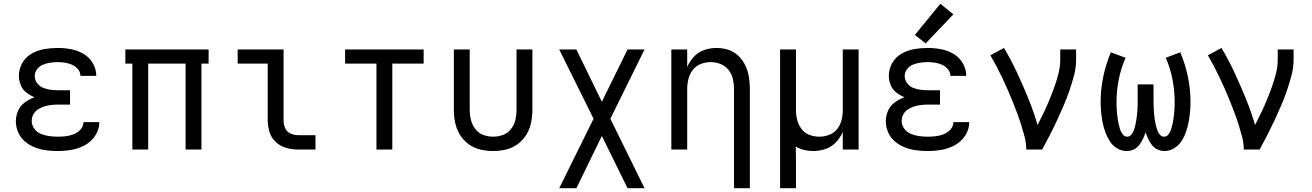

<svg xmlns="http://www.w3.org/2000/svg" viewBox="-20 -792 6952 1017"><path d="M286 8Q323 8 360 1.5Q397 -5 430.5 -23.5Q464 -42 485 -74.5Q506 -107 506 -145H422Q422 -123 406.5 -106Q391 -89 370.5 -81Q350 -73 329 -70.5Q308 -68 286 -68Q263 -68 241 -71Q219 -74 197.5 -82.5Q176 -91 162 -110Q148 -129 148 -151Q148 -170 157 -186.5Q166 -203 182 -213Q198 -223 215.5 -228.5Q233 -234 251.5 -236Q270 -238 288 -238H351V-314H288Q268 -314 247.5 -316.5Q227 -319 208 -327Q189 -335 176.5 -352Q164 -369 164 -389Q164 -389 164 -389Q164 -389 164 -389Q164 -409 176.5 -425.5Q189 -442 207.5 -449.5Q226 -457 246 -460Q266 -463 286 -463Q305 -463 324.5 -460Q344 -457 362 -449Q380 -441 393 -425.5Q406 -410 406 -390H490Q490 -426 471.5 -457.5Q453 -489 422 -507Q391 -525 356 -531.5Q321 -538 286 -538Q250 -538 215 -532Q180 -526 148 -508Q116 -490 98 -458Q80 -426 80 -391Q80 -366 89.5 -342Q99 -318 119.5 -302Q140 -286 163 -277Q136 -267 112 -250Q88 -233 76 -206Q64 -179 64 -150Q64 -119 76.5 -90.5Q89 -62 113 -42Q137 -22 165.5 -11Q194 0 224.5 4Q255 8 286 8Z M681 0H765V-455H963V0H1047V-455H1085V-530H644V-455H681Z M1557 0H1651V-76H1557Q1537 -76 1517.5 -85.5Q1498 -95 1490 -114.5Q1482 -134 1482 -155V-530H1239V-455H1398V-155Q1398 -124 1407.5 -93Q1417 -62 1440.5 -40Q1464 -18 1495 -9Q1526 0 1557 0Z M1974 0H2058V-455H2224V-530H1808V-455H1974Z M2592 8Q2626 8 2660 0Q2694 -8 2722 -28.5Q2750 -49 2768 -78.5Q2786 -108 2793 -142Q2800 -176 2800 -210V-530H2716V-210Q2716 -183 2710 -157Q2704 -131 2687 -109Q2670 -87 2644.5 -77.5Q2619 -68 2592 -68Q2565 -68 2539.5 -77.5Q2514 -87 2497.5 -109Q2481 -131 2474.5 -157Q2468 -183 2468 -210V-530H2384V-210Q2384 -176 2391 -142Q2398 -108 2416 -78.5Q2434 -49 2462 -28.5Q2490 -8 2524 0Q2558 8 2592 8Z M2942 205H3033L3168 -72L3304 205H3394L3213 -163L3394 -530H3304L3168 -253L3033 -530H2942L3124 -163Z M3868 205H3952V-320Q3952 -352 3947 -383.5Q3942 -415 3928.5 -444Q3915 -473 3892 -495.5Q3869 -518 3838.5 -528Q3808 -538 3776 -538Q3743 -538 3711 -527.5Q3679 -517 3656 -492Q3633 -467 3620 -437V-530H3536V0H3620V-320Q3620 -347 3626.5 -373.5Q3633 -400 3649.5 -421.5Q3666 -443 3691.5 -453Q3717 -463 3744 -463Q3771 -463 3796.5 -453Q3822 -443 3839 -421.5Q3856 -400 3862 -373.5Q3868 -347 3868 -320Z M4112 205H4196V103Q4196 73 4196 43.5Q4196 14 4195 -16Q4216 -3 4240 2.5Q4264 8 4288 8Q4321 8 4353 -3Q4385 -14 4408 -38.5Q4431 -63 4444 -93V0H4528V-530H4444V-206Q4444 -180 4437 -154Q4430 -128 4413.5 -107.5Q4397 -87 4371.5 -77.5Q4346 -68 4320 -68Q4293 -68 4267.5 -77.5Q4242 -87 4225.5 -109Q4209 -131 4202.5 -157Q4196 -183 4196 -210V-530H4112Z M4883 -562 5030 -716 4961 -772 4826 -607ZM4894 8Q4931 8 4968 1.5Q5005 -5 5038.5 -23.5Q5072 -42 5093 -74.5Q5114 -107 5114 -145H5030Q5030 -123 5014.5 -106Q4999 -89 4978.5 -81Q4958 -73 4937 -70.5Q4916 -68 4894 -68Q4871 -68 4849 -71Q4827 -74 4805.5 -82.5Q4784 -91 4770 -110Q4756 -129 4756 -151Q4756 -170 4765 -186.5Q4774 -203 4790 -213Q4806 -223 4823.5 -228.5Q4841 -234 4859.5 -236Q4878 -238 4896 -238H4959V-314H4896Q4876 -314 4855.5 -316.5Q4835 -319 4816 -327Q4797 -335 4784.5 -352Q4772 -369 4772 -389Q4772 -389 4772 -389Q4772 -389 4772 -389Q4772 -409 4784.5 -425.5Q4797 -442 4815.5 -449.5Q4834 -457 4854 -460Q4874 -463 4894 -463Q4913 -463 4932.5 -460Q4952 -457 4970 -449Q4988 -441 5001 -425.5Q5014 -410 5014 -390H5098Q5098 -426 5079.5 -457.5Q5061 -489 5030 -507Q4999 -525 4964 -531.5Q4929 -538 4894 -538Q4858 -538 4823 -532Q4788 -526 4756 -508Q4724 -490 4706 -458Q4688 -426 4688 -391Q4688 -366 4697.5 -342Q4707 -318 4727.5 -302Q4748 -286 4771 -277Q4744 -267 4720 -250Q4696 -233 4684 -206Q4672 -179 4672 -150Q4672 -119 4684.5 -90.5Q4697 -62 4721 -42Q4745 -22 4773.5 -11Q4802 0 4832.5 4Q4863 8 4894 8Z M5416 0H5500Q5521 -38 5540.5 -76Q5560 -114 5578 -152.5Q5596 -191 5613 -230.5Q5630 -270 5644 -310.5Q5658 -351 5669 -392.5Q5680 -434 5680 -477V-530H5596V-477Q5596 -440 5587 -404Q5578 -368 5565.5 -333Q5553 -298 5539 -264Q5525 -230 5509 -196.5Q5493 -163 5476 -130Q5455 -201 5427 -270Q5399 -339 5367.5 -406.5Q5336 -474 5298 -538L5226 -499Q5243 -470 5258.5 -440.5Q5274 -411 5288.5 -380.5Q5303 -350 5316.5 -319.5Q5330 -289 5342.5 -257.5Q5355 -226 5367 -194.5Q5379 -163 5389 -131Q5399 -99 5407.5 -66.5Q5416 -34 5416 0Z M5948 8Q5967 8 5984.5 0Q6002 -8 6014 -23.5Q6026 -39 6034 -56Q6042 -73 6048 -91Q6054 -73 6062 -56Q6070 -39 6082 -23.5Q6094 -8 6111.5 0Q6129 8 6148 8Q6175 8 6199 -6.5Q6223 -21 6238 -44Q6253 -67 6262 -93Q6271 -119 6276 -145.5Q6281 -172 6283.5 -199Q6286 -226 6286 -253Q6286 -320 6272 -386.5Q6258 -453 6232 -515L6155 -486Q6179 -431 6190.5 -371.5Q6202 -312 6202 -253Q6202 -238 6201.5 -223.5Q6201 -209 6199.5 -194Q6198 -179 6196 -164.5Q6194 -150 6191 -136Q6188 -122 6183.5 -108Q6179 -94 6170 -81Q6161 -68 6146 -68Q6132 -68 6123 -79.5Q6114 -91 6109.5 -104Q6105 -117 6102 -130Q6099 -143 6097 -156.5Q6095 -170 6093.5 -183.5Q6092 -197 6091.5 -210.5Q6091 -224 6090.5 -238Q6090 -252 6090 -265V-345H6006V-265Q6006 -252 6006 -238Q6006 -224 6005 -210.5Q6004 -197 6002.5 -183.5Q6001 -170 5999 -156.5Q5997 -143 5994 -130Q5991 -117 5986.5 -104Q5982 -91 5973 -79.5Q5964 -68 5950 -68Q5936 -68 5926.5 -81Q5917 -94 5912.5 -108Q5908 -122 5905 -136Q5902 -150 5900 -164.5Q5898 -179 5896.5 -194Q5895 -209 5894.5 -223.5Q5894 -238 5894 -253Q5894 -312 5906 -371.5Q5918 -431 5942 -486L5864 -515Q5838 -453 5824 -386.5Q5810 -320 5810 -253Q5810 -226 5812.5 -199Q5815 -172 5820 -145.5Q5825 -119 5834.5 -93Q5844 -67 5858.5 -44Q5873 -21 5897 -6.5Q5921 8 5948 8Z M6568 0H6652Q6673 -38 6692.5 -76Q6712 -114 6730 -152.5Q6748 -191 6765 -230.5Q6782 -270 6796 -310.5Q6810 -351 6821 -392.5Q6832 -434 6832 -477V-530H6748V-477Q6748 -440 6739 -404Q6730 -368 6717.5 -333Q6705 -298 6691 -264Q6677 -230 6661 -196.5Q6645 -163 6628 -130Q6607 -201 6579 -270Q6551 -339 6519.5 -406.5Q6488 -474 6450 -538L6378 -499Q6395 -470 6410.5 -440.5Q6426 -411 6440.5 -380.5Q6455 -350 6468.5 -319.5Q6482 -289 6494.5 -257.5Q6507 -226 6519 -194.5Q6531 -163 6541 -131Q6551 -99 6559.5 -66.5Q6568 -34 6568 0Z"/></svg>

Font: Iosevka SS01 Extended
Style: Regular
Weight: 400
Width: 7
Monospace: yes
Designer: Belleve Invis
Foundry: Belleve Invis
Version: Version 3.4.7; ttfautohint (v1.8.3)